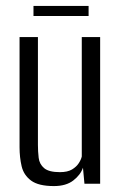

<svg xmlns="http://www.w3.org/2000/svg" viewBox="-20 -620 411 648"><path d="M162 8Q110 8 85 -10.5Q60 -29 53 -59Q46 -89 46 -123V-495H108V-131Q108 -109 110.5 -87.5Q113 -66 129 -52.5Q145 -39 182 -39Q208 -39 223 -48Q238 -57 246 -69.5Q254 -82 256 -92V-495H318V0H265L260 -54Q252 -30 227.5 -11Q203 8 162 8ZM93 -566V-600H279V-566Z"/></svg>

Font: Alumni Sans Thin
Style: Regular
Weight: 400
Version: Version 1.018